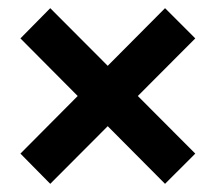

<svg xmlns="http://www.w3.org/2000/svg" viewBox="-20 -577 527 470"><path d="M103 -127 30 -201 384 -557 458 -483ZM384 -127 30 -483 103 -557 458 -201Z"/></svg>

Font: Montagu Slab 144pt SemiBold
Style: Regular
Weight: 600
Version: Version 1.000